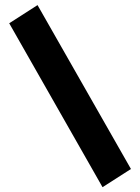

<svg xmlns="http://www.w3.org/2000/svg" viewBox="-20 -717 564 773"><path d="M507.2 -36.6 131.1 -696.5 17.1 -623.3 392.8 36.6Z"/></svg>

Font: Estedad-VF-FD Black
Style: Regular
Weight: 900
Designer: Amin Abedi
Version: Version 4.000